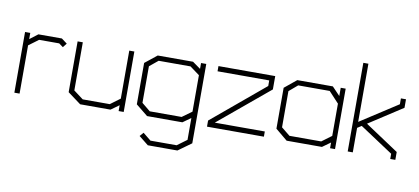

<svg xmlns="http://www.w3.org/2000/svg" viewBox="-80 -982 3249 1489"><g transform="rotate(10 1545.0 -238.0)"><path d="M359 -413 326 -437H168L91 -380V0H50V-478H91V-429L155 -478H340L384 -445Z M871 0V-46L807 0H568L464 -77V-477H505V-98L581 -41H794L871 -98V-476H911V0Z M1373 222H1140L1065 162L1091 132L1154 183H1360L1436 127V-45L1373 0H1095L1001 -76V-402L1095 -477H1373L1436 -432V-478H1477V147ZM1436 -382 1360 -438H1109L1042 -383V-95L1109 -40H1360L1436 -95Z M1621 -41H2015V0H1567V-48L1980 -393V-437H1573V-478H2020V-373Z M2536 -1V-46L2472 0H2194L2100 -78V-400L2194 -477H2474L2536 -412V-477H2575V-1ZM2536 -352 2456 -438H2208L2141 -381V-96L2209 -41H2459L2536 -98Z M2675 0V-698H2715V-240L3010 -431V-477H3050V-410L2785 -238L3050 -62V0H3010V-41L2748 -214L2715 -193V0Z"/></g></svg>

Font: Turret Road Light
Style: Regular
Weight: 300
Designer: Noponies
Foundry: Noponies
Version: Version 1.001; ttfautohint (v1.8)